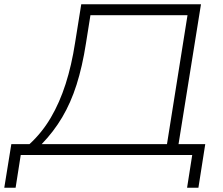

<svg xmlns="http://www.w3.org/2000/svg" viewBox="-55 -725 1044 898"><path d="M-35 153 -2 -51H83Q141 -104 182.5 -174.5Q224 -245 252 -332.5Q280 -420 296 -524L325 -705H885L780 -51H905L873 153H820L844 0H42L18 153ZM140 -51H726L822 -654H368L347 -522Q330 -413 303 -328.5Q276 -244 236 -176.5Q196 -109 140 -51Z"/></svg>

Font: Nunito Sans 7pt Expanded ExtraLight
Style: Italic
Weight: 250
Width: 7
Italic angle: -9°
Designer: Vernon Adams
Foundry: Vernon Adams
Version: Version 3.101;gftools[0.9.27]